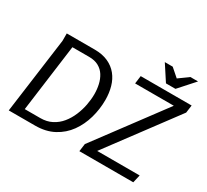

<svg xmlns="http://www.w3.org/2000/svg" viewBox="-172 -1180 1569 1453"><g transform="rotate(30 612.5 -453.5)"><path d="M639 -434Q639 -353 617 -275.5Q595 -198 550.5 -136Q506 -74 437 -37Q368 0 275 0H45L134 -659V-724H378Q446 -724 495.5 -701.5Q545 -679 577 -639.5Q609 -600 624 -547Q639 -494 639 -434ZM545 -430Q545 -473 536 -513Q527 -553 507 -585Q487 -617 453 -636Q419 -655 369 -655H223L145 -69H281Q337 -69 380.5 -91.5Q424 -114 455 -152Q486 -190 506 -237.5Q526 -285 535.5 -334.5Q545 -384 545 -430ZM780 -724H1225L1216 -657L778 -69H1149L1133 0H662L671 -67L1109 -655H771ZM1025 -845 1109 -906H1176L1056 -772H973L885 -907H954Z"/></g></svg>

Font: Rosario
Style: Italic
Weight: 400
Italic angle: -8.05°
Designer: Hector Gatti
Foundry: Omnibus Type
Version: Version 1.201